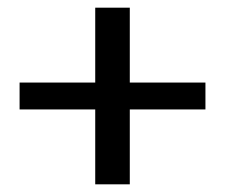

<svg xmlns="http://www.w3.org/2000/svg" viewBox="-20 -580 586 500"><path d="M228 -100V-295H31V-365H228V-560H318V-365H515V-295H318V-100Z"/></svg>

Font: El Messiri
Style: Bold
Weight: 700
Designer: Mohamed Gaber
Foundry: Kief Type Foundry
Version: Version 2.020; ttfautohint (v1.8.3)